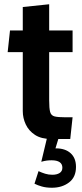

<svg xmlns="http://www.w3.org/2000/svg" viewBox="-20 -643 384 902"><path d="M221 10Q174 10 144.5 -9.2Q115 -28.5 101 -58.5Q87 -88.5 87 -121V-398H16L27 -500H87V-610L211 -623V-500H321V-398H211V-172Q211 -134 215.5 -117.2Q220 -100.5 236 -96.2Q252 -92 287 -92H321L310 10ZM233 79 194 64Q206 59.5 217.8 56.8Q229.5 54 243 54Q286.5 54 311.8 76.8Q337 99.5 337 141Q337 189.5 304.2 214.2Q271.5 239 224 239Q197 239 176.8 233.2Q156.5 227.5 142 220L161 161Q177 168.5 192.5 173.2Q208 178 226 178Q247 178 260 169.8Q273 161.5 273 145Q273 127.5 260.2 118.8Q247.5 110 222 110Q210 110 198.8 111.5Q187.5 113 174 117L202 0H257Z"/></svg>

Font: Cabin Resolve
Style: Bold-Resolve
Weight: 700
Designer: Pablo Impallari
Foundry: Pablo Impallari. http://www.impallari.com Igino Marini. http://www.ikern.com
Version: Version 3.001